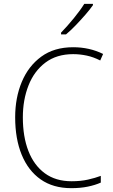

<svg xmlns="http://www.w3.org/2000/svg" viewBox="-20 -970 586 1000"><path d="M361 -688Q275 -688 216.5 -644Q158 -600 128.5 -525Q99 -450 99 -359Q99 -258 128 -183.5Q157 -109 213.5 -67.5Q270 -26 353 -26Q400 -26 438 -34.5Q476 -43 505 -54V-19Q476 -6 437.5 2Q399 10 351 10Q257 10 192 -35.5Q127 -81 93 -164Q59 -247 59 -359Q59 -461 93.5 -543.5Q128 -626 195 -675Q262 -724 361 -724Q446 -724 517 -689L502 -655Q467 -673 431.5 -680.5Q396 -688 361 -688ZM464 -943Q448 -920 424 -892.5Q400 -865 374 -838Q348 -811 324 -791H298V-800Q330 -833 364 -874.5Q398 -916 419 -950H464Z"/></svg>

Font: Noto Sans Arabic UI SmCn XLt
Style: Regular
Weight: 200
Width: 4
Designer: Monotype Design Team, Nadine Chahine and Nizar Qandah
Foundry: Monotype Imaging Inc.
Version: Version 2.010; ttfautohint (v1.8.4.7-5d5b)